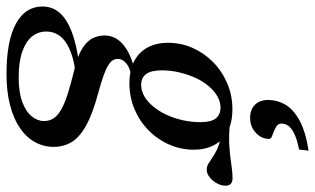

<svg xmlns="http://www.w3.org/2000/svg" viewBox="-276 -520 994 606"><g transform="rotate(90 221.0 -217.0)"><path d="M454 -372.5Q443.5 -372.5 435 -377.5Q426.5 -382.5 416.5 -389.5Q406.5 -396.5 392.8 -403.5Q379 -410.5 358.5 -415Q338 -419.5 308.5 -418.5L301 -446.5Q345.5 -441.5 378.5 -443.8Q411.5 -446 436.2 -450Q461 -454 480.5 -454Q492 -454 498 -448.5Q504 -443 504 -432Q504 -421 499.5 -410.5Q495 -400 487.8 -391.5Q480.5 -383 471.8 -377.8Q463 -372.5 454 -372.5ZM186.5 -165.5Q204.5 -165.5 221.8 -175.5Q239 -185.5 254 -203.5Q269 -221.5 280 -245Q291 -268.5 297.2 -295.8Q303.5 -323 303.5 -352.5Q303.5 -386 291.8 -401Q280 -416 257.5 -416Q239 -416 221.8 -406Q204.5 -396 189.5 -378.2Q174.5 -360.5 163.8 -337Q153 -313.5 146.5 -286Q140 -258.5 140 -229.5Q140.5 -196 152 -180.8Q163.5 -165.5 186.5 -165.5ZM262.5 -453.5Q305.5 -453.5 333.8 -438Q362 -422.5 376.2 -395.2Q390.5 -368 390.5 -332Q390.5 -290.5 374.2 -253.8Q358 -217 329.2 -188.8Q300.5 -160.5 262.5 -144.5Q224.5 -128.5 181 -128.5Q138.5 -128.5 110 -144Q81.5 -159.5 67.2 -187Q53 -214.5 53 -250Q53 -291 69.2 -327.8Q85.5 -364.5 114.2 -392.8Q143 -421 181 -437.2Q219 -453.5 262.5 -453.5ZM151 259.5Q98 259.5 58.2 251.8Q18.5 244 -8.2 229.2Q-35 214.5 -48.2 193.5Q-61.5 172.5 -61.5 146Q-61.5 115.5 -42.2 92.5Q-23 69.5 18.8 53.5Q60.5 37.5 128.5 29L166.5 23.5L179 39.5Q140 41 110 48.2Q80 55.5 59.2 67.5Q38.5 79.5 28 96.2Q17.5 113 17.5 134Q17.5 159.5 33.2 179Q49 198.5 81.2 209.8Q113.5 221 163 221Q209 221 239.5 209.8Q270 198.5 285 180.2Q300 162 300 141Q300 123.5 291 110.2Q282 97 262.8 86.2Q243.5 75.5 212.8 65.8Q182 56 138.5 45.5Q94 35 70.5 20Q47 5 38.5 -12.8Q30 -30.5 30 -49.5Q30 -75 45 -94.5Q60 -114 88.5 -127.8Q117 -141.5 156 -148.5L173 -137Q137 -133 120.5 -120.5Q104 -108 104 -91.5Q104 -83.5 108.2 -76.2Q112.5 -69 123.8 -61.8Q135 -54.5 156.8 -46.8Q178.5 -39 213.5 -29.5Q278.5 -12 315.2 8.8Q352 29.5 366.8 54.5Q381.5 79.5 381.5 110.5Q381.5 143 366.2 170.2Q351 197.5 321.5 217.5Q292 237.5 249 248.5Q206 259.5 151 259.5ZM356.5 -569.5Q356.5 -545.5 337.2 -527.5Q318 -509.5 290.5 -509.5Q264 -509.5 248.8 -524.5Q233.5 -539.5 233.5 -567Q233.5 -595 248 -620.2Q262.5 -645.5 297.5 -665Q332.5 -684.5 393.5 -694L390 -664Q355.5 -657 337.8 -647.8Q320 -638.5 314 -628.5Q308 -618.5 308 -609Q308 -597 320 -590.5Q332 -584 344.2 -580Q356.5 -576 356.5 -569.5Z"/></g></svg>

Font: Newsreader 16pt Medium
Style: Italic
Weight: 500
Italic angle: -17°
Designer: Hugues Gentile
Foundry: Production Type
Version: Version 1.003